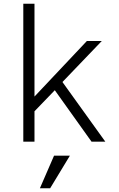

<svg xmlns="http://www.w3.org/2000/svg" viewBox="-20 -760 640 1030"><path d="M105 0H165V-163L274 -276L471 0H545L315 -320L526 -540H446L165 -242V-740H105ZM355 75H270L194 250H249Z"/></svg>

Font: CommitMonoV143 ExtLt
Style: Regular
Weight: 200
Monospace: yes
Designer: Eigil Nikolajsen
Foundry: Eigil Nikolajsen
Version: Version 1.143